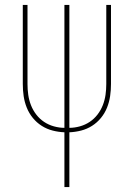

<svg xmlns="http://www.w3.org/2000/svg" viewBox="-20 -755 540 775"><path d="M240 0V-221Q216 -222 192.5 -228Q169 -234 148.5 -247Q128 -260 112.5 -279Q97 -298 88 -320.5Q79 -343 75.5 -367Q72 -391 72 -416V-735H91V-416Q91 -394 94 -372.5Q97 -351 105 -330.5Q113 -310 126.5 -292.5Q140 -275 158 -263Q176 -251 197.5 -245Q219 -239 240 -239V-735H260V-239Q281 -239 302.5 -245Q324 -251 342 -263Q360 -275 373.5 -292.5Q387 -310 395 -330.5Q403 -351 406 -372.5Q409 -394 409 -416V-735H428V-416Q428 -391 424.5 -367Q421 -343 412 -320.5Q403 -298 387.5 -279Q372 -260 351.5 -247Q331 -234 307.5 -228Q284 -222 260 -221V0Z"/></svg>

Font: Iosevka Term Curly Thin
Style: Regular
Weight: 100
Designer: Belleve Invis
Foundry: Belleve Invis
Version: Version 32.3.0